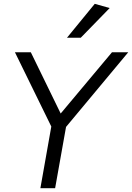

<svg xmlns="http://www.w3.org/2000/svg" viewBox="-20 -983 690 1003"><path d="M650 -710 325 -320 268 0H191L248 -322L58 -710H141L297 -390L565 -710ZM330 -786 475 -963 553 -941 402 -786Z"/></svg>

Font: Livvic
Style: Italic
Weight: 400
Italic angle: -10°
Designer: Jacques Le Bailly, Baron von Fonthausen
Version: Version 1.001; ttfautohint (v1.8.2)